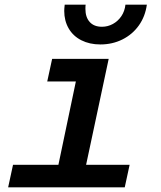

<svg xmlns="http://www.w3.org/2000/svg" viewBox="-20 -805 690 825"><path d="M36 -97H231L306 -455H183L204 -552H447L350 -97H537L516 0H15ZM256 -758Q256 -767 258 -785H348Q347 -779 347 -767Q347 -731 365.5 -710.5Q384 -690 418 -690Q443 -690 465 -702Q487 -714 501.5 -735.5Q516 -757 519 -785H611Q604 -734 576.5 -695.5Q549 -657 506 -635.5Q463 -614 411 -614Q365 -614 329.5 -632Q294 -650 275 -683Q256 -716 256 -758Z"/></svg>

Font: Azeret Mono Medium
Style: Italic
Weight: 500
Italic angle: -12°
Designer: Martin Vácha
Foundry: Displaay
Version: Version 1.000; Glyphs 3.0.3, build 3074